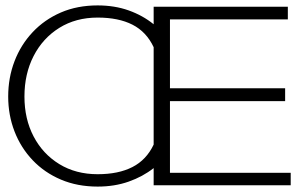

<svg xmlns="http://www.w3.org/2000/svg" viewBox="-20 -685 1131 710"><path d="M341.1 5Q266.2 5 205.4 -20.8Q144.5 -46.6 100.7 -92.7Q56.9 -138.8 33.6 -199.2Q10.3 -259.6 10.3 -328Q10.3 -397.4 33.6 -458.4Q56.9 -519.4 100.7 -566Q144.5 -612.6 205.1 -638.8Q265.7 -665 341.1 -665Q403.7 -665 455.8 -646.5Q508 -627.9 548.2 -595.3V-660H1044.4V-613.3H608.5V-358.5H1034.4V-311H608.5V-45.9H1055V0H548.2V-63.4Q508 -31.7 455.8 -13.4Q403.7 5 341.1 5ZM341.1 -40.8Q418.1 -40.8 469.7 -67.3Q521.4 -93.7 548.2 -150.3V-510.5Q521.4 -567.5 469.7 -593.8Q418.1 -620 341.1 -620Q260.4 -620 199.2 -581.9Q138.1 -543.7 104.3 -477.9Q70.4 -412 70.4 -328Q70.4 -244.9 104.4 -180.2Q138.3 -115.6 199.3 -78.2Q260.3 -40.8 341.1 -40.8Z"/></svg>

Font: Panamera Thin
Style: Regular
Weight: 100
Designer: Bastien Sozeau
Foundry: NBR — Bastien Sozeau
Version: Version 3.003;gftools[0.9.33]